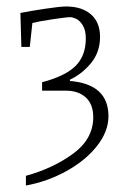

<svg xmlns="http://www.w3.org/2000/svg" viewBox="-20 -490 404 593"><path d="M60 53Q144 30 206 -15.5Q268 -61 268 -128Q268 -168 245 -189Q222 -210 183 -210H110V-236Q182 -255 213.5 -286.5Q245 -318 245 -371Q245 -397 235.5 -412Q226 -427 215 -432Q204 -437 197 -437Q186 -437 142.5 -430.5Q99 -424 80 -419L72 -345H46L43 -450Q73 -456 119.5 -463Q166 -470 184 -470Q233 -470 261 -445.5Q289 -421 289 -376Q289 -329 261 -295Q233 -261 196 -244V-240Q315 -230 315 -131Q315 -84 279.5 -39Q244 6 185 38.5Q126 71 60 83Z"/></svg>

Font: Grenze ExtraLight
Style: Regular
Weight: 275
Designer: Renata Polastri
Foundry: Omnibus-Type
Version: Version 1.002; ttfautohint (v1.8)